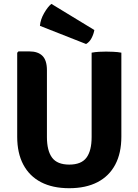

<svg xmlns="http://www.w3.org/2000/svg" viewBox="-20 -954 712 988"><path d="M604.5 -250.5Q604.5 -166 573 -106.8Q541.5 -47.5 481.5 -16.5Q421.5 14.5 336 14.5Q251 14.5 191.2 -16.5Q131.5 -47.5 100 -106.8Q68.5 -166 68.5 -250.5V-682.5L75 -689.5H131Q175.5 -689.5 198.5 -666.5Q221.5 -643.5 221.5 -592.5V-249Q221.5 -178.5 248 -142.8Q274.5 -107 336.5 -107Q398.5 -107 425 -142.8Q451.5 -178.5 451.5 -249V-683Q470.5 -686.5 490.5 -687.5Q510.5 -688.5 526 -688.5Q540.5 -688.5 563.2 -687.5Q586 -686.5 604.5 -683ZM244.5 -934Q226.5 -920 207.2 -886.8Q188 -853.5 185.5 -821L423 -727.5Q441 -738 451.5 -758.5Q462 -779 465.5 -799.5Z"/></svg>

Font: Signika Negative
Style: Bold
Weight: 700
Designer: Anna Giedry
Foundry: Anna Giedry
Version: Version 2.001